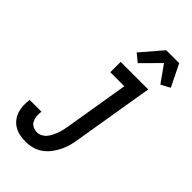

<svg xmlns="http://www.w3.org/2000/svg" viewBox="-294 -1062 1153 1153"><g transform="rotate(45 282.5 -485.0)"><path d="M178 8Q153 8 128.5 3.5Q104 -1 83 -13Q62 -25 47 -43.5Q32 -62 24 -85Q16 -108 14.5 -133.5Q13 -159 17 -184L18 -187H118L117 -185Q114 -166 116 -147Q118 -128 126 -112.5Q134 -97 150.5 -88.5Q167 -80 186 -80Q202 -80 218 -88.5Q234 -97 245 -110.5Q256 -124 263.5 -139.5Q271 -155 277 -171Q283 -187 286.5 -203.5Q290 -220 293 -236L361 -647H242V-735H476L391 -222Q387 -194 379.5 -167Q372 -140 359 -114Q346 -88 328 -64.5Q310 -41 286 -24Q262 -7 234 0.5Q206 8 178 8ZM320 -802 270 -843 386 -978H496L565 -838L507 -807L431 -914Z"/></g></svg>

Font: Iosevka Term Curly Semibold
Style: Italic
Weight: 600
Italic angle: -9°
Designer: Belleve Invis
Foundry: Belleve Invis
Version: Version 32.3.0